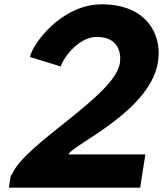

<svg xmlns="http://www.w3.org/2000/svg" viewBox="-20 -869 755 889"><path d="M21 0H629L653 -154H298C304 -194 690 -356 713 -595C727 -711 658 -849 451 -849C262 -849 128 -661 119 -605L262 -561C266 -589 338 -698 428 -698C530 -698 542 -622 535 -576C511 -424 89 -201 35 -60C32 -58 30 -57 30 -57Z"/></svg>

Font: Rabbid Highway Sign IV
Style: BdObl
Weight: 400
Foundry: Cannot Into Space Fonts
Version: Version 0.277